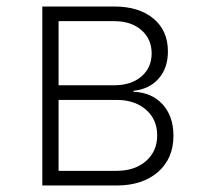

<svg xmlns="http://www.w3.org/2000/svg" viewBox="-20 -570 640 590"><path d="M110 0V-550H331Q407 -550 451.5 -513Q496 -476 496 -412Q496 -361 467.5 -328.5Q439 -296 390 -291V-288Q446 -286 479.5 -249.5Q513 -213 513 -153Q513 -83 465.5 -41.5Q418 0 338 0ZM160 -308H331Q383 -308 414.5 -335Q446 -362 446 -406Q446 -450 414.5 -477.5Q383 -505 331 -505H160ZM160 -45H338Q394 -45 428.5 -75Q463 -105 463 -154Q463 -203 428.5 -233Q394 -263 338 -263H160Z"/></svg>

Font: NKDuy Mono Thin
Style: Regular
Weight: 100
Monospace: yes
Designer: NKDuy
Foundry: NKDuy
Version: Version 2.251; ttfautohint (v1.8.4.7-5d5b)